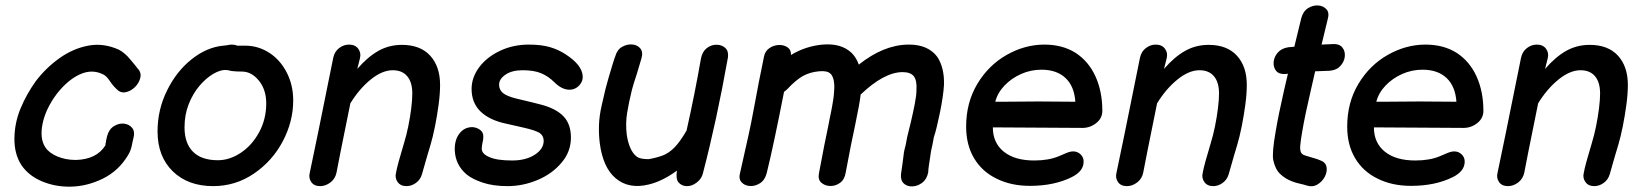

<svg xmlns="http://www.w3.org/2000/svg" viewBox="-20 -697 6162 719"><path d="M244 2Q306 1 365 -28Q424 -57 459 -115Q471 -134 475 -159L478 -173L480 -181Q486 -205 474.5 -218.5Q463 -232 444 -234Q425 -236 406.5 -224.5Q388 -213 381 -187L377 -169V-166L375 -158V-153Q342 -100 264 -98Q226 -98 195 -111Q164 -124 150 -145Q128 -178 139.5 -234Q151 -290 193 -346Q234 -398 279 -418.5Q324 -439 365 -419Q375 -415 386 -401L398 -384Q407 -372 415 -365Q430 -348 449.5 -351.5Q469 -355 485 -370.5Q501 -386 505.5 -406Q510 -426 495 -441L484 -455L469 -473Q448 -499 425 -511Q367 -537 310 -526Q253 -515 202.5 -479Q152 -443 114 -393Q79 -344 57 -291Q35 -238 34 -180Q33 -121 60 -79Q87 -39 137 -18Q187 3 244 2Z M778 0Q862 0 931 -47Q1000 -94 1039 -168Q1078 -242 1078 -321Q1078 -378 1054 -425Q1030 -472 989 -499Q947 -526 898 -526H868Q860 -530 848 -530Q843 -530 837 -529Q830 -527 816 -526Q754 -520 697.5 -475Q641 -430 606 -359Q570 -287 570 -205Q570 -111 627 -55.5Q684 0 778 0ZM796 -97Q734 -97 702.5 -129Q671 -161 671 -220Q671 -267 686.5 -306.5Q702 -346 726.5 -375Q751 -404 778 -420Q804 -435 823 -435Q829 -435 835 -434Q841 -432 848 -431Q864 -429 886 -429Q922 -429 949.5 -395Q977 -361 977 -310Q977 -251 950.5 -202Q924 -153 882 -125Q840 -97 796 -97Z M1179 0Q1199 0 1217 -13.5Q1235 -27 1240 -50L1256 -132L1292 -310Q1325 -364 1368 -399Q1411 -434 1451 -434Q1486 -434 1505 -411.5Q1524 -389 1524 -347Q1524 -324 1520 -291.5Q1516 -259 1509 -224.5Q1502 -190 1493 -161Q1468 -79 1463 -50Q1458 -31 1469 -15.5Q1480 0 1502 0Q1521 0 1537.5 -12Q1554 -24 1560 -44Q1585 -132 1592 -154Q1601 -184 1609 -224Q1617 -264 1622.5 -305Q1628 -346 1628 -379Q1628 -448 1591 -488.5Q1554 -529 1485 -529Q1437 -529 1397 -506.5Q1357 -484 1318 -439L1328 -479Q1333 -499 1321.5 -514.5Q1310 -530 1287 -530Q1267 -530 1250 -517Q1233 -504 1228 -481Q1157 -128 1140 -50Q1135 -31 1145.5 -15.5Q1156 0 1179 0Z M1881 0Q1938 0 1993 -23Q2048 -46 2083 -88Q2118 -129 2118 -182Q2118 -232 2090.5 -261Q2063 -290 2007 -305Q1985 -311 1913 -328Q1877 -337 1863 -349Q1849 -361 1849 -380Q1849 -401 1873 -417.5Q1897 -434 1937 -434Q1980 -434 2007 -422.5Q2034 -411 2056 -389Q2084 -361 2113 -361Q2134 -361 2149 -377Q2164 -393 2162 -413Q2159 -454 2099 -493Q2072 -511 2039.5 -520.5Q2007 -530 1960 -530Q1902 -530 1853 -507Q1804 -484 1775 -446Q1746 -407 1746 -364Q1746 -312 1779.5 -279.5Q1813 -247 1875 -234Q1917 -225 1941 -219Q1985 -209 2001 -199Q2016 -188 2016 -170Q2016 -139 1982.5 -117.5Q1949 -96 1898 -96Q1840 -96 1812 -109Q1784 -121 1784 -140Q1784 -146 1785 -152Q1786 -158 1787 -163Q1790 -174 1790 -186Q1790 -202 1777.5 -211Q1765 -220 1749 -221Q1719 -221 1700.5 -197Q1682 -173 1683 -135Q1685 -80 1727 -44Q1749 -26 1788 -13Q1827 0 1881 0Z M2550 0Q2570 1 2588.5 -13Q2607 -27 2612 -47Q2664 -246 2706 -482Q2709 -505 2696.5 -517Q2684 -529 2664 -529.5Q2644 -530 2627 -517Q2610 -504 2605 -478Q2581 -341 2551 -208Q2526 -165 2505 -144Q2484 -123 2461 -114.5Q2438 -106 2409 -101Q2377 -101 2365 -110Q2336 -132 2327 -193Q2322 -235 2328.5 -274.5Q2335 -314 2346 -359Q2351 -379 2365 -421Q2378 -463 2382 -478Q2389 -502 2378 -515.5Q2367 -529 2347.5 -530.5Q2328 -532 2309.5 -521.5Q2291 -511 2284 -486Q2281 -479 2274 -456Q2267 -433 2259.5 -407.5Q2252 -382 2248 -366Q2242 -341 2233 -301.5Q2224 -262 2223 -227Q2222 -193 2226 -161Q2238 -69 2286 -29Q2335 12 2409 -6Q2460 -18 2515 -58Q2510 -27 2521 -14Q2532 -1 2550 0Z M3354 -44Q3352 -21 3365 -9.5Q3378 2 3397.5 1Q3417 0 3434 -13Q3451 -26 3456 -52Q3456 -60 3458.5 -77.5Q3461 -95 3463.5 -110.5Q3466 -126 3466 -128L3468 -138L3472 -156L3477 -183Q3482 -197 3488 -222Q3494 -247 3500 -276Q3506 -305 3510 -332.5Q3514 -360 3515 -379Q3517 -443 3490 -484Q3455 -531 3381 -530Q3289 -529 3196 -455Q3187 -481 3169 -499Q3130 -536 3060 -530Q2996 -524 2942 -491Q2943 -510 2929.5 -519.5Q2916 -529 2897 -528.5Q2878 -528 2861.5 -517Q2845 -506 2841 -485Q2832 -443 2822 -391Q2812 -339 2802.5 -287.5Q2793 -236 2784 -195Q2777 -163 2752 -52Q2745 -28 2756.5 -15Q2768 -2 2787.5 -0.5Q2807 1 2825.5 -10.5Q2844 -22 2851 -48Q2877 -153 2916 -353Q2923 -358 2929 -364Q2960 -397 2986 -412Q3013 -427 3047 -430Q3078 -433 3090 -421Q3102 -410 3104 -382Q3105 -373 3103.5 -353Q3102 -333 3100 -322Q3099 -314 3096 -298Q3093 -282 3092 -277L3087 -253L3082 -227Q3068 -162 3047 -49Q3042 -25 3055.5 -13Q3069 -1 3089 -0.5Q3109 0 3126 -12.5Q3143 -25 3147 -51Q3168 -164 3182 -227Q3200 -313 3203 -343Q3290 -426 3359 -427Q3390 -427 3402 -411.5Q3414 -396 3412 -361Q3412 -340 3405.5 -307Q3399 -274 3391 -240Q3383 -206 3377 -183L3372 -156L3367 -136L3365 -126Q3365 -126 3363.5 -114Q3362 -102 3360 -86.5Q3358 -71 3356 -58.5Q3354 -46 3354 -44Z M3837 -1Q3928 -1 3994 -34Q4038 -56 4038 -92Q4038 -108 4026.5 -119Q4015 -130 3999 -130Q3988 -130 3974.5 -124.5Q3961 -119 3945 -112Q3907 -96 3853 -96Q3780 -96 3739 -129Q3698 -162 3698 -220L4034 -218Q4062 -218 4085 -236Q4108 -254 4108 -282Q4108 -354 4082.5 -410.5Q4057 -467 4008 -499Q3959 -530 3891 -530Q3818 -530 3750 -491.5Q3682 -453 3640 -383Q3598 -313 3598 -223Q3598 -154 3628 -104Q3658 -54 3712 -28Q3766 -1 3837 -1ZM3707 -316Q3716 -350 3742 -377Q3768 -404 3804 -420Q3840 -436 3880 -436Q3937 -436 3970 -405Q4003 -374 4007 -316Q3945 -317 3869 -317Q3792 -316 3733 -316H3707Z M4200 0Q4220 0 4238 -13.5Q4256 -27 4261 -50L4277 -132L4313 -310Q4346 -364 4389 -399Q4432 -434 4472 -434Q4507 -434 4526 -411.5Q4545 -389 4545 -347Q4545 -324 4541 -291.5Q4537 -259 4530 -224.5Q4523 -190 4514 -161Q4489 -79 4484 -50Q4479 -31 4490 -15.5Q4501 0 4523 0Q4542 0 4558.5 -12Q4575 -24 4581 -44Q4606 -132 4613 -154Q4622 -184 4630 -224Q4638 -264 4643.5 -305Q4649 -346 4649 -379Q4649 -448 4612 -488.5Q4575 -529 4506 -529Q4458 -529 4418 -506.5Q4378 -484 4339 -439L4349 -479Q4354 -499 4342.5 -514.5Q4331 -530 4308 -530Q4288 -530 4271 -517Q4254 -504 4249 -481Q4178 -128 4161 -50Q4156 -31 4166.5 -15.5Q4177 0 4200 0Z M4871 -3Q4894 5 4912.5 -5.5Q4931 -16 4941 -35Q4951 -54 4947.5 -72Q4944 -90 4923 -97Q4917 -100 4901.5 -104.5Q4886 -109 4873 -113Q4860 -117 4858 -119Q4847 -127 4849 -150.5Q4851 -174 4857 -207Q4867 -266 4889 -360Q4894 -381 4905 -430L4959 -432Q4985 -434 4999.5 -450Q5014 -466 5016 -485.5Q5018 -505 5007 -519Q4996 -533 4973 -532L4929 -530L4952 -625Q4959 -649 4947.5 -662Q4936 -675 4916.5 -676.5Q4897 -678 4878.5 -666.5Q4860 -655 4853 -629Q4840 -575 4827 -522L4804 -520Q4779 -516 4765 -500Q4751 -484 4749.5 -464.5Q4748 -445 4759 -431.5Q4770 -418 4795 -420L4803 -421Q4793 -379 4789 -361Q4767 -265 4757 -204Q4743 -125 4748 -98Q4755 -64 4773.5 -46Q4792 -28 4818 -18Q4830 -13 4848 -9Q4866 -5 4871 -3Z M5264 -1Q5355 -1 5421 -34Q5465 -56 5465 -92Q5465 -108 5453.5 -119Q5442 -130 5426 -130Q5415 -130 5401.5 -124.5Q5388 -119 5372 -112Q5334 -96 5280 -96Q5207 -96 5166 -129Q5125 -162 5125 -220L5461 -218Q5489 -218 5512 -236Q5535 -254 5535 -282Q5535 -354 5509.5 -410.5Q5484 -467 5435 -499Q5386 -530 5318 -530Q5245 -530 5177 -491.5Q5109 -453 5067 -383Q5025 -313 5025 -223Q5025 -154 5055 -104Q5085 -54 5139 -28Q5193 -1 5264 -1ZM5134 -316Q5143 -350 5169 -377Q5195 -404 5231 -420Q5267 -436 5307 -436Q5364 -436 5397 -405Q5430 -374 5434 -316Q5372 -317 5296 -317Q5219 -316 5160 -316H5134Z M5627 0Q5647 0 5665 -13.5Q5683 -27 5688 -50L5704 -132L5740 -310Q5773 -364 5816 -399Q5859 -434 5899 -434Q5934 -434 5953 -411.5Q5972 -389 5972 -347Q5972 -324 5968 -291.5Q5964 -259 5957 -224.5Q5950 -190 5941 -161Q5916 -79 5911 -50Q5906 -31 5917 -15.5Q5928 0 5950 0Q5969 0 5985.5 -12Q6002 -24 6008 -44Q6033 -132 6040 -154Q6049 -184 6057 -224Q6065 -264 6070.5 -305Q6076 -346 6076 -379Q6076 -448 6039 -488.5Q6002 -529 5933 -529Q5885 -529 5845 -506.5Q5805 -484 5766 -439L5776 -479Q5781 -499 5769.5 -514.5Q5758 -530 5735 -530Q5715 -530 5698 -517Q5681 -504 5676 -481Q5605 -128 5588 -50Q5583 -31 5593.5 -15.5Q5604 0 5627 0Z"/></svg>

Font: Balsamiq Sans
Style: Italic
Weight: 400
Italic angle: -12°
Designer: Michael Angeles
Foundry: Balsamiq SRL
Version: Version 1.020; ttfautohint (v1.8.4.7-5d5b);gftools[0.9.26]